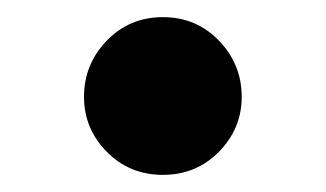

<svg xmlns="http://www.w3.org/2000/svg" viewBox="-20 -187 380 224"><path d="M170 17Q131 17 104.5 -10Q78 -37 78 -74Q78 -112 104.5 -139.5Q131 -167 170 -167Q209 -167 235.5 -139.5Q262 -112 262 -74Q262 -37 235.5 -10Q209 17 170 17Z"/></svg>

Font: Noto Serif TC ExtraLight Black
Style: Regular
Weight: 900
Version: Version 2.003-H1;hotconv 1.1.1;makeotfexe 2.6.0